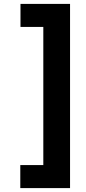

<svg xmlns="http://www.w3.org/2000/svg" viewBox="-20 -819 442 984"><path d="M339 145V-799H85V-681H202V27H84V145Z"/></svg>

Font: Vanilla Cream ExtraBold
Style: Regular
Weight: 800
Designer: Jeremy Tribby, Jinavaṁso
Foundry: Tribby Type
Version: Version 1.422;Glyphs 3.1.2 (3151)